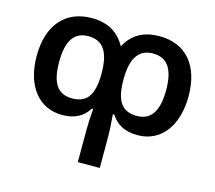

<svg xmlns="http://www.w3.org/2000/svg" viewBox="-110 -689 1191 1065"><g transform="rotate(15 485.0 -156.0)"><path d="M422 240H548V53C548 25 546 -8 541 -67H549C583 -15 631 10 702 10C841 10 921 -107 921 -271C921 -450 830 -552 681 -552C589 -552 525 -516 486 -442C448 -513 384 -552 292 -552C141 -552 49 -449 49 -270C49 -100 134 10 269 10C340 10 388 -15 421 -67H428C424 -22 422 18 422 55ZM299 -93C214 -93 178 -152 178 -270C178 -390 216 -450 299 -450C383 -450 422 -392 422 -269C422 -147 386 -93 299 -93ZM672 -92C583 -92 548 -147 548 -269C548 -390 588 -450 670 -450C754 -450 792 -390 792 -272C792 -154 753 -92 672 -92Z"/></g></svg>

Font: Noto Sans Georgian Semi
Style: Regular
Weight: 600
Designer: Monotype Design Team
Foundry: Monotype Imaging Inc.
Version: Version 1.901